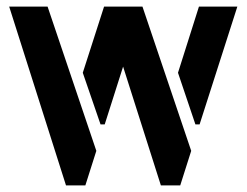

<svg xmlns="http://www.w3.org/2000/svg" viewBox="-20 -561 746 581"><path d="M7.8 -541 179.7 0H238.3L271.5 -104.5L124 -541ZM230.5 -340.8 284.2 -184.6H296.9L352.5 -359.4L466.8 0H525.4L558.6 -104.5L411.1 -541H294.9ZM518.6 -340.8 571.3 -184.6H584L698.2 -541H582Z"/></svg>

Font: Post No Bills Jaffna
Style: Bold
Weight: 700
Designer: Kosala Senevirathne, Siva Puranthara, Lasantha Premarathna, Tharique Azeez
Foundry: Mooniak
Version: Version 1.220 ; ttfautohint (v1.6)